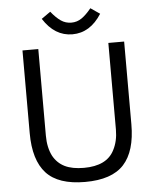

<svg xmlns="http://www.w3.org/2000/svg" viewBox="-59 -922 796 983"><g transform="rotate(-5 339.0 -430.0)"><path d="M77.5 0ZM77.5 -262.5V-687.5H158.8V-242.5Q158.8 -181.2 181.2 -137.5Q202.5 -98.8 240.6 -80Q278.8 -61.2 338.8 -61.2Q456.2 -61.2 495 -137.5Q518.8 -182.5 518.8 -242.5V-687.5H600V-262.5Q600 -123.8 538.1 -56.2Q476.2 11.2 338.8 11.2Q201.2 11.2 139.4 -56.2Q77.5 -123.8 77.5 -262.5ZM190 -840 236.2 -872.5Q262.5 -840 286.2 -823.8Q310 -807.5 340 -807.5Q368.8 -807.5 392.5 -823.8Q416.2 -840 442.5 -872.5L490 -840Q431.2 -747.5 340 -747.5Q248.8 -747.5 190 -840Z"/></g></svg>

Font: Cambay
Style: Regular
Weight: 400
Designer: Pooja Saxena
Foundry: Pooja Saxena
Version: Version 1.181;PS 001.181;hotconv 1.0.70;makeotf.lib2.5.58329